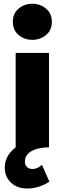

<svg xmlns="http://www.w3.org/2000/svg" viewBox="-20 -804 352 1048"><path d="M65.5 0V-515H247.5V0ZM156.5 -586.5Q113.5 -586.5 81.8 -612.8Q50 -639 50 -685Q50 -730.5 81.8 -757Q113.5 -783.5 156.5 -783.5Q199.5 -783.5 231.2 -757Q263 -730.5 263 -685Q263 -639 231.2 -612.8Q199.5 -586.5 156.5 -586.5ZM128 225Q74 225 40 193Q6 161 6 111.5Q6 65.5 35.2 29.5Q64.5 -6.5 116.2 -28.8Q168 -51 236.5 -55L247.5 0Q203.5 1 174.2 11Q145 21 130.5 38Q116 55 116 77.5Q116 96 127 107.2Q138 118.5 158 118.5Q171.5 118.5 185 112.2Q198.5 106 209 95.5L249.5 187.5Q223 205.5 191.8 215.2Q160.5 225 128 225Z"/></svg>

Font: Geologica Cursive ExtraBold
Style: Regular
Weight: 800
Designer: Sindre Bremnes, Frode Helland
Foundry: Monokrom Skriftforlag AS
Version: Version 1.010;gftools[0.9.28]